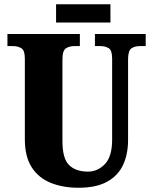

<svg xmlns="http://www.w3.org/2000/svg" viewBox="-20 -874 720 904"><path d="M350 10Q276 10 219 -13Q162 -36 129.5 -86Q97 -136 97 -218V-598Q97 -637 80.5 -647Q64 -657 41 -657H15V-714H356V-657H330Q307 -657 290.5 -646.5Q274 -636 274 -594V-210Q274 -127 305.5 -96.5Q337 -66 394 -66Q440 -66 474 -101.5Q508 -137 508 -217V-598Q508 -637 492 -647Q476 -657 453 -657H427V-714H666V-657H639Q615 -657 599 -646.5Q583 -636 583 -594V-215Q583 -148 559.5 -97.5Q536 -47 484.5 -18.5Q433 10 350 10ZM244 -768V-854H500V-768Z"/></svg>

Font: Noto Serif Tamil Condensed Black
Style: Italic
Weight: 900
Width: 3
Italic angle: -12°
Designer: Indian Type Foundry, Tom Grace, and the Monotype Design Team
Foundry: Monotype Imaging Inc.
Version: Version 2.003; ttfautohint (v1.8.4.7-5d5b)